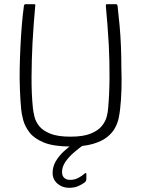

<svg xmlns="http://www.w3.org/2000/svg" viewBox="-20 -693 674 916"><path d="M317 6Q236 6 189.5 -13Q143 -32 121 -61Q99 -90 91 -119.5Q83 -149 81 -172Q77 -215 75 -265.5Q73 -316 74 -368Q75 -418 77.5 -469.5Q80 -521 84 -571Q88 -621 94 -664Q94 -667 96 -670Q98 -673 100 -673Q111 -673 121.5 -673Q132 -673 143 -673Q147 -673 148 -671.5Q149 -670 148 -664Q144 -624 141 -579.5Q138 -535 135 -487Q131 -406 130.5 -325.5Q130 -245 137 -177Q139 -159 144.5 -136Q150 -113 167 -91.5Q184 -70 219.5 -55.5Q255 -41 316 -41Q377 -41 412.5 -55.5Q448 -70 465.5 -91.5Q483 -113 489 -136Q495 -159 496 -177Q502 -244 502.5 -322Q503 -400 499 -479Q496 -529 492.5 -576Q489 -623 485 -664Q485 -670 486 -671.5Q487 -673 490 -673Q502 -673 512.5 -673Q523 -673 534 -673Q538 -673 539 -670Q540 -667 541 -664Q546 -621 550.5 -572Q555 -523 557 -472Q559 -421 559 -372Q561 -319 559.5 -267Q558 -215 553 -172Q551 -154 546.5 -131Q542 -108 529.5 -84Q517 -60 491.5 -39.5Q466 -19 423.5 -6.5Q381 6 317 6ZM309 203Q277 203 254 183Q231 163 231 132Q231 102 246 76.5Q261 51 283.5 30Q306 9 327 -5Q331 -7 336.5 -9Q342 -11 348 -11H379Q382 -11 383.5 -8Q385 -5 379 -2Q355 15 331 36Q307 57 291.5 80Q276 103 276 128Q276 147 287.5 156.5Q299 166 317 165Q336 165 354 155.5Q372 146 384 135Q387 132 389.5 132.5Q392 133 392 137V162Q392 171 383 178Q371 187 353 195Q335 203 309 203Z"/></svg>

Font: Glory Thin Light
Style: Regular
Weight: 300
Version: Version 1.011